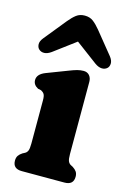

<svg xmlns="http://www.w3.org/2000/svg" viewBox="-112 -751 532 804"><g transform="rotate(15 153.5 -349.0)"><path d="M243 -434V-121.5Q243 -99.5 247 -90.5Q251 -81.5 258.5 -77.5L268 -72.5Q279 -65.5 284.8 -57Q290.5 -48.5 290.5 -35.5Q290.5 0 251.5 0H66.5Q27.5 0 27.5 -35.5Q27.5 -48.5 33.2 -57Q39 -65.5 50 -72.5L59.5 -77.5Q67.5 -81.5 71.5 -90.5Q75.5 -99.5 75.5 -121.5V-309.5Q75.5 -328.5 70.8 -336Q66 -343.5 57 -348L43 -351Q21.5 -362.5 21.5 -383Q21.5 -408.5 55.5 -422L145.5 -456.5Q167 -465 181 -468.8Q195 -472.5 208.5 -472.5Q224.5 -472.5 233.8 -461.8Q243 -451 243 -434ZM59 -514.5Q43 -503 29 -502.5Q15 -502 5.5 -511Q-2 -518 -2.8 -531.2Q-3.5 -544.5 9 -560L86.5 -655.5Q102.5 -675 117.2 -686.2Q132 -697.5 153.5 -697.5Q175.5 -697.5 190.2 -686.2Q205 -675 221 -655.5L298.5 -560Q310.5 -544.5 310 -531.2Q309.5 -518 302 -511Q292.5 -502 278.2 -502.5Q264 -503 248 -514.5L153.5 -585Z"/></g></svg>

Font: Fraunces 72pt S100
Style: Bold
Weight: 700
Version: Version 1.000; ttfautohint (v1.8.3)